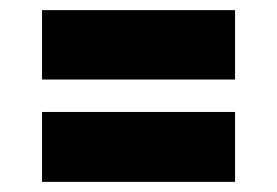

<svg xmlns="http://www.w3.org/2000/svg" viewBox="-20 -442 547 379"><path d="M63 -285V-422H444V-285ZM63 -83V-221H444V-83Z"/></svg>

Font: Saira Semi Condensed Black
Style: Regular
Weight: 900
Width: 4
Designer: Hector Gatti with collaboration of the Omnibus-Type team
Foundry: Omnibus-Type
Version: Version 1.001; ttfautohint (v1.8)